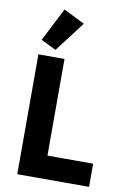

<svg xmlns="http://www.w3.org/2000/svg" viewBox="-104 -1039 738 1101"><g transform="rotate(10 265.0 -488.5)"><path d="M169 -740 303 -916 180 -977 81 -783ZM77 0H495V-135H229V-698H77Z"/></g></svg>

Font: Braiins Sans
Style: Bold
Weight: 700
Designer: Mike Abbink, Paul van der Laan, Pieter van Rosmalen, Jiri Chlebus, Lubos Buracinsky
Foundry: Bold Monday, Sudetype
Version: Version 1.000;hotconv 1.0.109;makeotfexe 2.5.65596